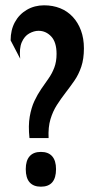

<svg xmlns="http://www.w3.org/2000/svg" viewBox="-20 -690 350 723"><path d="M91 -170Q86 -217 92 -251Q98 -285 109.5 -309.5Q121 -334 135 -354.5Q149 -375 162.5 -394Q176 -413 184.5 -435.5Q193 -458 193 -487Q193 -531 173 -552.5Q153 -574 125 -574Q108 -574 90 -564Q72 -554 62 -531Q52 -508 56 -469L20 -538Q20 -577 36 -606.5Q52 -636 81 -653Q110 -670 146 -670Q179 -670 206.5 -659Q234 -648 254 -626.5Q274 -605 285 -575Q296 -545 296 -508Q296 -468 286 -438.5Q276 -409 260 -386Q244 -363 227 -341Q210 -319 194.5 -295Q179 -271 170 -241Q161 -211 163 -170ZM134 13Q106 13 91.5 -3.5Q77 -20 77 -53Q77 -85 91.5 -101.5Q106 -118 134 -118Q162 -118 176.5 -101.5Q191 -85 191 -53Q191 13 134 13Z"/></svg>

Font: Bricolage Grotesque 48pt Condensed Medium
Style: Regular
Weight: 500
Width: 3
Designer: Mathieu Triay
Foundry: Atelier Triay
Version: Version 1.001;gftools[0.9.33.dev8+g029e19f]